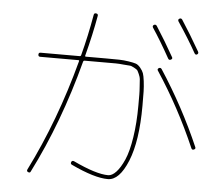

<svg xmlns="http://www.w3.org/2000/svg" viewBox="-56 -875 1112 959"><g transform="rotate(5 500.0 -395.0)"><path d="M766.6 -606.4Q718.8 -692.4 677.7 -753.9Q672.9 -762.7 680.7 -767.6Q689.5 -772.5 695.3 -764.6Q741.2 -693.4 785.2 -615.2Q790 -607.4 780.8 -602.5Q771.5 -597.7 766.6 -606.4ZM895.5 -644.5Q857.4 -712.9 801.8 -795.9Q796.9 -804.7 804.7 -809.6Q813.5 -814.5 819.3 -806.6Q863.3 -739.3 912.1 -654.3Q917 -645.5 909.2 -640.1Q901.4 -634.8 895.5 -644.5ZM119.1 19.5Q110.4 15.6 114.3 6.8Q243.2 -251 324.2 -554.7Q325.2 -555.7 324.2 -557.6Q323.2 -559.6 321.3 -559.6H128.9Q119.1 -559.6 119.1 -569.8Q119.1 -580.1 128.9 -580.1H326.2Q330.1 -580.1 332 -585Q358.4 -684.6 377 -792Q378.9 -801.8 389.2 -799.8Q399.4 -797.9 397.5 -788.1Q380.9 -693.4 352.5 -585Q350.6 -580.1 357.4 -580.1H459Q501 -580.1 523.4 -579.6Q545.9 -579.1 570.8 -575.2Q595.7 -571.3 607.4 -567.4Q619.1 -563.5 630.9 -549.3Q642.6 -535.2 647 -522.9Q651.4 -510.7 654.8 -483.4Q658.2 -456.1 658.7 -431.2Q659.2 -406.2 659.2 -360.4Q659.2 -183.6 617.7 -82Q576.2 19.5 518.6 19.5Q451.2 19.5 334 -36.1Q325.2 -40 329.1 -49.8Q333 -58.6 342.8 -54.7Q458 0 518.6 0Q538.1 0 558.6 -22Q579.1 -43.9 597.7 -85.9Q616.2 -127.9 627.4 -200.2Q638.7 -272.5 638.7 -360.4Q638.7 -398.4 638.7 -414.6Q638.7 -430.7 636.7 -457Q634.8 -483.4 634.3 -492.2Q633.8 -501 627 -516.6Q620.1 -532.2 617.2 -535.6Q614.3 -539.1 600.1 -546.9Q585.9 -554.7 578.1 -554.7Q570.3 -554.7 546.9 -557.1Q523.4 -559.6 508.3 -559.6Q493.2 -559.6 459 -559.6H350.6Q346.7 -559.6 344.7 -554.7Q262.7 -243.2 131.8 15.6Q128.9 23.4 119.1 19.5ZM723.6 -554.7Q732.4 -559.6 738.3 -551.8Q856.4 -371.1 940.4 -176.8Q943.4 -168.9 934.1 -165Q924.8 -161.1 920.9 -170.9Q835.9 -367.2 720.7 -542Q715.8 -548.8 723.6 -554.7Z"/></g></svg>

Font: Rounded-X Mgen+ 1m thin
Style: Regular
Weight: 100
Designer: [Source Han Sans]
Ryoko NISHIZUKA  (kana & ideographs); Paul D. Hunt (Latin, Greek & Cyrillic); Wenlong ZHANG  (bopomofo
Version: Version 1.059.20150602